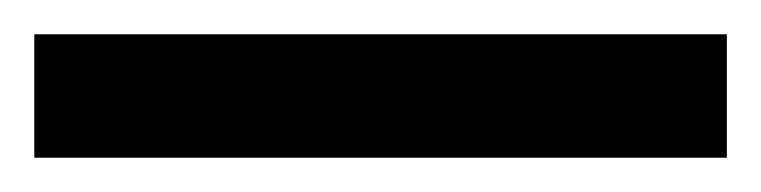

<svg xmlns="http://www.w3.org/2000/svg" viewBox="-22 70 444 112"><path d="M-2 162V90H402V162Z"/></svg>

Font: Noto Sans Telugu Condensed Black
Style: Regular
Weight: 900
Width: 3
Designer: Jelle Bosma - Monotype Design Team
Foundry: Monotype Imaging Inc.
Version: Version 2.005; ttfautohint (v1.8.4.7-5d5b)